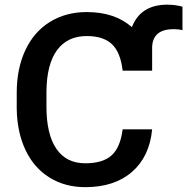

<svg xmlns="http://www.w3.org/2000/svg" viewBox="-20 -771 781 801"><path d="M614.7 -231.4Q604 -117.7 530.8 -54Q457.5 9.8 335.9 9.8Q251 9.8 186.3 -30.5Q121.6 -70.8 86.4 -145Q51.3 -219.2 49.8 -317.4V-383.8Q49.8 -484.4 85.4 -561Q121.1 -637.7 187.7 -679.2Q254.4 -720.7 341.8 -720.7Q459 -720.7 530.3 -657.7Q566.4 -751.5 677.7 -751.5Q710.9 -751.5 741.2 -743.2V-645Q725.6 -649.4 705.1 -649.4Q617.7 -649.4 614.7 -575.2V-476.1H491.7Q482.9 -552.7 447 -586.7Q411.1 -620.6 341.8 -620.6Q261.2 -620.6 218 -561.8Q174.8 -502.9 173.8 -389.2V-326.2Q173.8 -210.9 215.1 -150.4Q256.3 -89.8 335.9 -89.8Q408.7 -89.8 445.3 -122.6Q481.9 -155.3 491.7 -231.4Z"/></svg>

Font: Roboto Medium
Style: Regular
Weight: 500
Designer: Google
Version: Version 2.134; 2016; ttfautohint (v1.6)